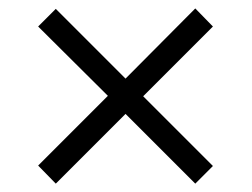

<svg xmlns="http://www.w3.org/2000/svg" viewBox="-20 -587 599 457"><path d="M278.8 -315.9 444.8 -149.9 486.8 -191.9 320.8 -357.9 486.8 -523.9 444.8 -566.9 278.8 -399.9 112.8 -565.9 70.8 -523.9 236.8 -358.9 70.8 -192.9 112.8 -149.9Z"/></svg>

Font: The Erased English
Style: Regular
Weight: 400
Designer: Monotype Design team + ligartures altered by 180 Amsterdam
Foundry: Monotype Imaging Inc.
Version: Version 1.030;Glyphs 3.1.2 (3151)